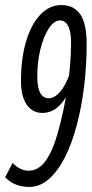

<svg xmlns="http://www.w3.org/2000/svg" viewBox="-32 -730 363 760"><path d="M210.9 -710Q260.3 -710 285.7 -673.4Q311 -636.8 311 -555.5Q311 -469.4 300.7 -386.4Q290.4 -303.4 271.1 -231.7Q251.9 -159.9 224.1 -105.7Q196.3 -51.5 160.9 -20.8Q125.5 10 84.2 10Q54.8 10 30.6 0.3Q6.4 -9.3 -11.8 -28.6L18.2 -85.2Q33.4 -68.9 49.2 -61.6Q65 -54.3 81 -54.3Q120.4 -54.3 148.6 -93.3Q176.7 -132.4 195.4 -199.5Q220 -285.2 234.6 -380.1Q249.2 -475 249.2 -561.5Q249.2 -589.9 244.2 -609.3Q239.3 -628.7 229.6 -638.9Q219.9 -649.2 206.2 -649.2Q182 -649.2 161.4 -617.8Q140.8 -586.3 128.2 -536.1Q115.6 -485.9 115.6 -428.5Q115.6 -400.1 120.6 -380.2Q125.5 -360.4 135.7 -350.7Q146 -341 160.2 -341Q179.4 -341 196.7 -357Q214 -373 228.3 -400.9Q242.6 -428.9 251.7 -464.1L243.6 -376Q230 -342.6 212.5 -322Q195.1 -301.4 176 -292.2Q156.8 -282.9 135.8 -282.9Q110.8 -282.9 91.8 -296.6Q72.7 -310.3 61.9 -338.6Q51 -366.9 51 -410.6Q51 -497.2 70.9 -564.9Q90.7 -632.7 127 -671.3Q163.3 -710 210.9 -710Z"/></svg>

Font: Georama
Style: Italic
Weight: 400
Width: 2
Italic angle: -9°
Designer: Jean-Baptiste Levee
Foundry: Production Type
Version: Version 1.000